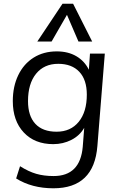

<svg xmlns="http://www.w3.org/2000/svg" viewBox="-20 -792 644 1035"><path d="M545 -503 505 -5Q487 223 268 223Q152 223 67 170L88 104Q134 133 175.5 145Q217 157 269 157Q412 157 426 0L434 -103Q410 -61 365 -38Q320 -15 267 -15Q167 -15 108 -78Q49 -141 49 -247Q49 -326 78.5 -387Q108 -448 161.5 -481.5Q215 -515 286 -515Q347 -515 391.5 -489Q436 -463 459 -416L465 -503ZM448 -282Q448 -362 407.5 -405Q367 -448 294 -448Q218 -448 174.5 -394.5Q131 -341 131 -247Q131 -167 170.5 -124.5Q210 -82 285 -82Q361 -82 404.5 -135.5Q448 -189 448 -282ZM181 -568 317 -772H374L477 -568H403L341 -712L258 -568Z"/></svg>

Font: Muli
Style: Italic
Weight: 400
Italic angle: -4.541°
Designer: Vernon Adams
Foundry: Vernon Adams
Version: Version 2.001